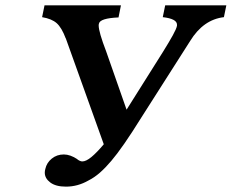

<svg xmlns="http://www.w3.org/2000/svg" viewBox="-20 -682 864 716"><path d="M146 -662H431L422 -617Q353 -614 349 -594Q348 -591 348 -587Q348 -563 376 -490L452 -273L588 -489Q611 -526 624.5 -550.5Q638 -575 640 -586Q640 -588 640 -590Q640 -612 587 -618L596 -662H824L815 -618Q738 -609 689 -529L506 -242Q437 -131 395 -82Q374 -57 353 -38.5Q332 -20 310 -9Q270 14 226 14Q188 14 167.5 -1.5Q147 -17 147 -38Q147 -45 149 -52Q154 -75 173 -90.5Q192 -106 218 -106Q242 -106 269 -88H268Q279 -80 287 -80Q301 -80 321 -96.5Q341 -113 367 -144L225 -540V-539Q210 -579 191.5 -595.5Q173 -612 137 -618Z"/></svg>

Font: New Athena Unicode
Style: Bold Italic
Weight: 700
Designer: J. Rusten 1997; rev. by R. Hancock 2001, 2002, rev. by D. Mastronarde 2002-2021
Foundry: Society for Classical Studies (formerly American Philological Association)
Version: Version 5.008